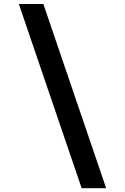

<svg xmlns="http://www.w3.org/2000/svg" viewBox="-20 -866 640 983"><path d="M523.5 97.5H398L76.5 -845.5H202Z"/></svg>

Font: Spline Sans Mono
Style: Bold
Weight: 700
Designer: Eben Sorkin, Mirko Velimirovic
Foundry: Sorkin Type
Version: Version 1.004